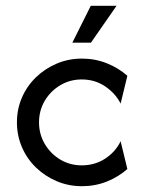

<svg xmlns="http://www.w3.org/2000/svg" viewBox="-20 -624 478 652"><path d="M258.3 8.3Q212.5 8.3 172.6 -8.7Q132.6 -25.7 102.1 -55.2Q71.5 -84.7 54.5 -124.3Q37.5 -163.9 37.5 -208.3Q37.5 -253.5 54.5 -292.7Q71.5 -331.9 102.1 -361.5Q132.6 -391 172.6 -408Q212.5 -425 258.3 -425Q303.5 -425 343.1 -409Q382.6 -393.1 412.5 -366.7L389.6 -272.2Q372.2 -306.9 337.2 -330.6Q302.1 -354.2 257.6 -354.2Q217.4 -354.2 184.4 -334.4Q151.4 -314.6 131.9 -281.6Q112.5 -248.6 112.5 -208.3Q112.5 -168.8 131.9 -135.4Q151.4 -102.1 184.4 -82.3Q217.4 -62.5 257.6 -62.5Q302.1 -62.5 337.2 -85.4Q372.2 -108.3 389.6 -144.4L412.5 -50Q382.6 -23.6 343.1 -7.6Q303.5 8.3 258.3 8.3ZM225.7 -479.2 288.2 -604.2H375.7L288.9 -479.2Z"/></svg>

Font: Afacad Flux
Style: Regular
Weight: 400
Designer: Kristian Moeller
Foundry: Dicotype
Version: Version 1.100